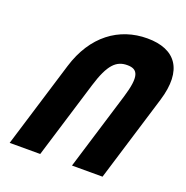

<svg xmlns="http://www.w3.org/2000/svg" viewBox="-146 -960 1078 1110"><g transform="rotate(20 393.5 -405.0)"><path d="M31.7 15H219.7L365.6 -462C407.8 -600 450.6 -640 517.7 -640C584.7 -640 603.1 -600 560.9 -462L415.1 15H603.1L765.7 -517C828.1 -721 747.9 -825 574.2 -825C400.5 -825 256.7 -721 194.4 -517Z"/></g></svg>

Font: Hussar
Style: BdSuprConOblThree
Weight: 700
Foundry: Cannot Into Space Fonts
Version: Version 2.00